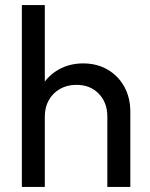

<svg xmlns="http://www.w3.org/2000/svg" viewBox="-20 -734 588 754"><path d="M401.5 0V-276.5Q401.5 -331.2 367.9 -366Q334.2 -400.8 280.4 -400.8Q243.8 -400.8 215.8 -384.9Q187.8 -369 171.9 -341Q156 -313 156 -276.8L118.5 -297.8Q118.5 -352 142.9 -394.1Q167.2 -436.2 209.9 -460.6Q252.6 -485 306.5 -485Q360.5 -485 402.4 -460.8Q444.2 -436.5 468 -393.6Q491.8 -350.8 491.8 -294.5V0ZM65.8 0V-714H156V0Z"/></svg>

Font: Outfit Thin
Style: Regular
Weight: 100
Designer: Rodrigo Fuenzalida
Foundry: fragTYPE
Version: Version 1.100;gftools[0.9.27]